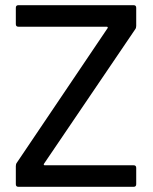

<svg xmlns="http://www.w3.org/2000/svg" viewBox="-20 -720 591 740"><path d="M41 -10V-80Q41 -88 45 -93L395 -612Q396 -613 395 -615Q394 -617 392 -617H51Q41 -617 41 -627V-690Q41 -700 51 -700H495Q505 -700 505 -690V-620Q505 -612 501 -607L149 -88Q148 -87 149 -85Q150 -83 152 -83H495Q505 -83 505 -73V-10Q505 0 495 0H51Q41 0 41 -10Z"/></svg>

Font: Amber EN Medium
Style: Regular
Weight: 500
Designer: Jeremy Tribby
Foundry: Tribby Type Co.
Version: Version 1.403 November 24, 2021